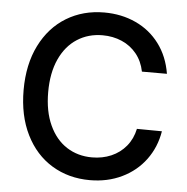

<svg xmlns="http://www.w3.org/2000/svg" viewBox="-52 -768 807 829"><g transform="rotate(5 351.5 -353.5)"><path d="M368.2 -618.2Q306.6 -618.2 258.3 -587.2Q210 -556.2 182.6 -496.6Q155.3 -437 155.3 -353.5Q155.3 -270 182.9 -210.2Q210.4 -150.4 258.5 -119.6Q306.6 -88.9 368.2 -88.9Q413.1 -88.9 451.2 -105.2Q489.3 -121.6 515.4 -153.1Q541.5 -184.6 550.8 -228.5L659.2 -227.5Q647.9 -158.2 608.2 -104.2Q568.4 -50.3 506.1 -20.3Q443.8 9.8 367.2 9.8Q274.9 9.8 202.6 -34.2Q130.4 -78.1 89.6 -160.4Q48.8 -242.7 48.8 -353.5Q48.8 -464.4 89.8 -546.6Q130.9 -628.9 203.1 -672.9Q275.4 -716.8 367.2 -716.8Q441.9 -716.8 503.9 -688.2Q565.9 -659.7 606.4 -605.5Q647 -551.3 659.2 -476.6H550.8Q542 -521 516.1 -553Q490.2 -585 451.9 -601.6Q413.6 -618.2 368.2 -618.2Z"/></g></svg>

Font: Pretendard Medium
Style: Regular
Weight: 500
Designer: Base glyphs from Inter by Rasmus Andersson; Hangeul glyphs from Noto Sans CJK(Source Han Sans) by Jang Soo-young and Kan
Foundry: Kil Hyung-jin
Version: Version 1.309